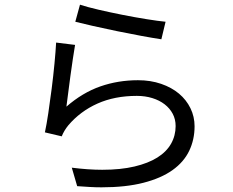

<svg xmlns="http://www.w3.org/2000/svg" viewBox="-20 -767 996 821"><path d="M322 -747Q352 -737 401.5 -725.5Q451 -714 504 -703.5Q557 -693 607 -685Q657 -677 688 -674L670 -599Q636 -604 584.5 -613.5Q533 -623 479.5 -634Q426 -645 377.5 -656Q329 -667 302 -674ZM301 -575Q297 -551 291.5 -515Q286 -479 281 -441.5Q276 -404 271.5 -369Q267 -334 264 -311Q333 -371 409 -397.5Q485 -424 570 -424Q624 -424 669 -408.5Q714 -393 745.5 -366.5Q777 -340 794.5 -304Q812 -268 812 -227Q812 -170 789 -122Q766 -74 717.5 -39.5Q669 -5 593.5 14.5Q518 34 414 34Q389 34 363.5 32.5Q338 31 310 29L287 -50Q358 -41 417 -41Q496 -41 555 -55Q614 -69 653 -93.5Q692 -118 711.5 -152.5Q731 -187 731 -228Q731 -257 718.5 -280.5Q706 -304 684 -321Q662 -338 631.5 -347.5Q601 -357 565 -357Q470 -357 396.5 -324Q323 -291 272 -231Q254 -209 244 -184L172 -201Q179 -233 186.5 -283Q194 -333 201 -388Q208 -443 213 -495.5Q218 -548 220 -585Z"/></svg>

Font: Kinto Sans
Style: Regular
Weight: 400
Designer: Authors: Ryoko NISHIZUKA  (kana & ideographs); Paul D. Hunt (Latin, Greek & Cyrillic); Wenlong ZHANG  (bopomofo); Sandol
Foundry: Adobe Systems Incorporated, ookami Inc.
Version: Version 0.001